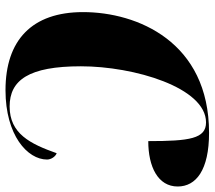

<svg xmlns="http://www.w3.org/2000/svg" viewBox="-64 -703 780 698"><g transform="rotate(-90 326.0 -354.0)"><path d="M347 -724C183 -724 95 -644 95 -573C95 -558 106 -542 118 -538C152 -634 189 -709 288 -709C384 -709 434 -639 434 -450C434 -257 357 5 230 5C171 5 162 -54 162 -205C69 -205 -3 -170 -3 -98C-3 -31 57 16 192 16C523 16 631 -245 631 -442C631 -628 529 -724 347 -724Z"/></g></svg>

Font: Noto Serif Display SemiCondensed Black
Style: Italic
Weight: 900
Width: 4
Italic angle: -12°
Designer: Monotype Design Team
Foundry: Monotype Imaging Inc.
Version: Version 2.009